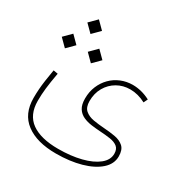

<svg xmlns="http://www.w3.org/2000/svg" viewBox="-175 -713 1062 1087"><g transform="rotate(30 356.5 -170.0)"><path d="M630.9 -305.2Q602.1 -320.3 573.5 -327.4Q544.9 -334.5 517.6 -334.5Q476.6 -334.5 440.7 -319.6Q404.8 -304.7 377.9 -277.6Q351.1 -250.5 335.7 -213.6Q320.3 -176.8 320.3 -132.8Q320.3 -92.3 335.2 -69.1Q350.1 -45.9 375 -34.7Q399.9 -23.4 430.2 -19.5Q460.4 -15.6 491.2 -13.7Q524.9 -11.7 554.4 -7.3Q584 -2.9 602.3 11.2Q620.6 25.4 620.6 56.2Q620.6 96.7 582.5 127.2Q544.4 157.7 478.8 174.3Q413.1 190.9 330.1 190.9Q216.8 190.9 156 147.5Q95.2 104 95.2 12.7Q95.2 -29.3 99.9 -70.3Q104.5 -111.3 116.2 -176.3L86.9 -181.2Q79.6 -139.2 75 -106.7Q70.3 -74.2 68.4 -46.4Q66.4 -18.6 66.4 10.3Q66.4 114.3 137 167.2Q207.5 220.2 332.5 220.2Q423.3 220.2 495.1 200Q566.9 179.7 608.4 142.8Q649.9 106 649.9 56.6Q649.9 13.2 627.7 -6.6Q605.5 -26.4 570.3 -32.5Q535.2 -38.6 497.1 -41Q460 -43.5 426.3 -49.3Q392.6 -55.2 371.1 -73.7Q349.6 -92.3 349.6 -132.8Q349.6 -183.6 372.1 -222.4Q394.5 -261.2 432.6 -283.2Q470.7 -305.2 517.6 -305.2Q568.4 -305.2 618.2 -278.8ZM116.7 -511.7 164.6 -463.9 212.4 -511.7 164.6 -559.6ZM201.7 -369.1 249.5 -321.3 297.4 -369.1 249.5 -417ZM31.7 -369.1 79.6 -321.3 127.4 -369.1 79.6 -417Z"/></g></svg>

Font: Estedad VF
Style: Regular
Weight: 100
Designer: Amin Abedi
Version: Version 7.3